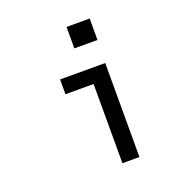

<svg xmlns="http://www.w3.org/2000/svg" viewBox="-162 -1096 1189 1241"><g transform="rotate(-20 432.5 -475.5)"><path d="M275.4 -646.5V-544.9H468.8V0H585.9V-646.5ZM430.7 -803.7H589.8V-951.2H430.7Z"/></g></svg>

Font: OCR-B
Style: Regular
Weight: 400
Version: 1.1